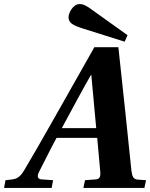

<svg xmlns="http://www.w3.org/2000/svg" viewBox="-44 -924 738 944"><path d="M293 -840C293 -811 313 -800 366 -783L569 -719L583 -751L411 -874C380 -897 365 -904 347 -904C315 -904 293 -860 293 -840ZM-24 0H210L217 -38L161 -42C139 -43 138 -59 148 -79C176 -132 202 -188 234 -246H434L449 -79C451 -55 446 -43 426 -42L374 -38L366 0H666L674 -38L633 -41C610 -43 606 -58 602 -86C594 -159 580 -302 572 -375L538 -692H420L226 -349C166 -243 103 -133 75 -87C55 -54 40 -44 10 -41L-17 -38ZM260 -294C273 -319 386 -528 403 -555H405L429 -294Z"/></svg>

Font: Heuristica
Style: Bold Italic
Weight: 700
Italic angle: -13°
Version: Version 1.0.1